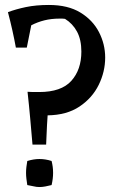

<svg xmlns="http://www.w3.org/2000/svg" viewBox="-20 -741 502 774"><path d="M177 -721Q254 -721 304 -690.5Q354 -660 379 -611.5Q404 -563 404 -509Q404 -452 378 -399Q352 -346 300.5 -311.5Q249 -277 172 -276Q171 -259 169.5 -236.5Q168 -214 167.5 -192.5Q167 -171 166 -158H111Q107 -205 102 -261Q97 -317 91 -371Q102 -370 113 -370Q124 -370 138 -370Q227 -370 267.5 -415Q308 -460 308 -533Q308 -581 290.5 -613.5Q273 -646 242 -665Q236 -666 231 -666Q226 -666 220 -666Q187 -666 159 -659Q131 -652 106 -639L88 -549H44Q38 -582 30 -618Q22 -654 12 -692Q44 -704 84.5 -712.5Q125 -721 177 -721ZM139 -100Q151 -100 163.5 -98Q176 -96 188 -92Q191 -80 192.5 -68.5Q194 -57 194 -44Q194 -32 192.5 -20Q191 -8 188 5Q176 8 163.5 10.5Q151 13 139 13Q127 13 115 10Q103 7 90 5Q88 -8 86.5 -20Q85 -32 85 -44Q85 -57 86.5 -68.5Q88 -80 90 -92Q103 -96 115 -98Q127 -100 139 -100Z"/></svg>

Font: Ruwudu Medium
Style: Regular
Weight: 500
Designer: Becca Hirsbrunner Spalinger
Foundry: SIL International
Version: Version 3.000